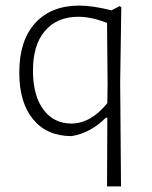

<svg xmlns="http://www.w3.org/2000/svg" viewBox="-20 -482 543 687"><path d="M379 -445 408 -460 414 -456 410 -189 413 185H363L364 -40V-61H359Q304 -6 236 5Q148 5 98.5 -55Q49 -115 49 -222Q49 -337 106 -399.5Q163 -462 264 -462Q311 -462 379 -445ZM260 -422Q184 -422 140.5 -371Q97 -320 98 -225Q99 -138 136 -89Q173 -40 235 -40Q305 -40 364 -113L365 -183L363 -400Q307 -422 260 -422Z"/></svg>

Font: Alegreya Sans Light
Style: Regular
Weight: 300
Designer: Juan Pablo del Peral
Foundry: Huerta Tipografica
Version: Version 2.007